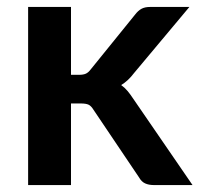

<svg xmlns="http://www.w3.org/2000/svg" viewBox="-20 -533 575 553"><path d="M61 0ZM184.5 -513V-317.5H207.5Q220 -317.5 227.2 -320.8Q234.5 -324 242 -334L369.5 -491.5Q377.5 -502 387.2 -507.5Q397 -513 412.5 -513H525.5L366 -322.5Q349 -300 329 -288Q339.5 -280.5 347.8 -270.5Q356 -260.5 363.5 -249L534.5 0H423Q408.5 0 398 -4.8Q387.5 -9.5 380.5 -22L249.5 -216.5Q242.5 -228 235 -231.5Q227.5 -235 212.5 -235H184.5V0H61V-513Z"/></svg>

Font: Lato
Style: Bold
Weight: 700
Designer: Lukasz Dziedzic
Foundry: tyPoland Lukasz Dziedzic
Version: Version 2.007; 2014-02-27